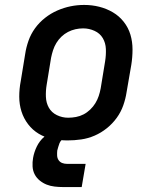

<svg xmlns="http://www.w3.org/2000/svg" viewBox="-20 -561 640 778"><path d="M254 8Q223 8 192.5 2Q162 -4 137 -19Q112 -34 94 -57.5Q76 -81 67 -109.5Q58 -138 58 -169.5Q58 -201 64 -232L82 -342Q86 -369 95.5 -396Q105 -423 122 -446.5Q139 -470 162.5 -488.5Q186 -507 212.5 -518.5Q239 -530 266 -535.5Q293 -541 321 -541Q353 -541 382.5 -533.5Q412 -526 437.5 -511Q463 -496 481.5 -472.5Q500 -449 508.5 -420.5Q517 -392 517 -360.5Q517 -329 512 -298L493 -188Q489 -161 479.5 -134Q470 -107 453 -83.5Q436 -60 413 -41.5Q390 -23 363.5 -11.5Q337 0 309 4Q281 8 254 8ZM256 -84Q272 -84 288 -87Q304 -90 318.5 -97.5Q333 -105 345.5 -117Q358 -129 366.5 -143Q375 -157 380 -172Q385 -187 388 -203L406 -313Q410 -338 409 -362.5Q408 -387 396.5 -406.5Q385 -426 363 -436Q341 -446 317 -446Q301 -446 285.5 -442.5Q270 -439 255.5 -431.5Q241 -424 229 -412.5Q217 -401 208.5 -387Q200 -373 195 -357.5Q190 -342 187 -327L169 -217Q165 -193 166 -168.5Q167 -144 178 -124.5Q189 -105 210.5 -94.5Q232 -84 256 -84Q256 -84 256 -84Q256 -84 256 -84ZM236 197Q219 197 201.5 195Q184 193 169 187Q154 181 141 170.5Q128 160 120.5 145.5Q113 131 112 113.5Q111 96 114 79Q118 56 129 33Q140 10 159 -6.5Q178 -23 202 -30Q226 -37 250 -37L244 0Q236 0 230 6Q224 12 221 19.5Q218 27 216 34.5Q214 42 212 49Q211 59 211.5 69.5Q212 80 217.5 88Q223 96 232 99.5Q241 103 252 103H327L311 197Z"/></svg>

Font: Iosevka Curly Slab SmBdEx
Style: Italic
Weight: 600
Width: 7
Italic angle: -9°
Monospace: yes
Designer: Belleve Invis
Foundry: Belleve Invis
Version: Version 11.1.0; ttfautohint (v1.8.3)